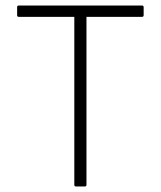

<svg xmlns="http://www.w3.org/2000/svg" viewBox="-20 -675 582 695"><path d="M255 0Q249 0 249 -6V-614H48Q42 -614 42 -620V-649Q42 -655 48 -655H494Q500 -655 500 -649V-620Q500 -614 494 -614H293V-6Q293 0 287 0Z"/></svg>

Font: Sofia Sans ExtraLight
Style: Regular
Weight: 250
Version: Version 4.100-B